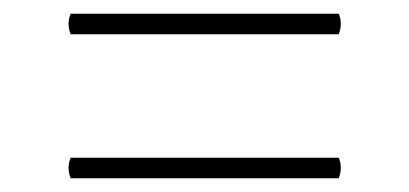

<svg xmlns="http://www.w3.org/2000/svg" viewBox="-20 -492 597 280"><path d="M474 -472Q477 -465 477 -457Q477 -450 474 -442H83Q80 -450 80 -457Q80 -465 83 -472ZM474 -262Q477 -255 477 -247Q477 -240 474 -232H83Q80 -240 80 -247Q80 -255 83 -262Z"/></svg>

Font: Arima Madurai Thin
Style: Regular
Weight: 250
Designer: Joana Correia and Natanael Gama
Foundry: NDISCOVER
Version: Version 1.020; ttfautohint (v1.5) -l 7 -r 28 -G 50 -x 13 -D 